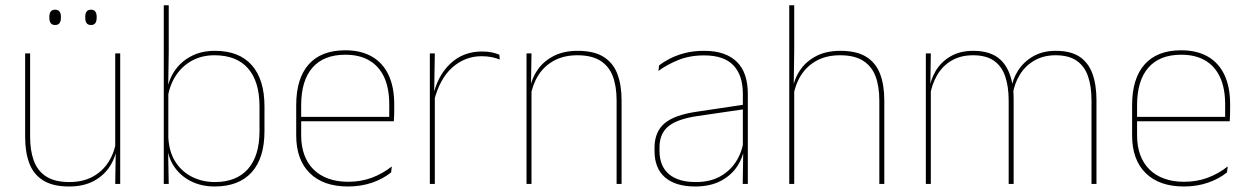

<svg xmlns="http://www.w3.org/2000/svg" viewBox="-20 -684 4646 714"><path d="M92 -485.5V-175.5Q92 -123 106.2 -85.2Q120.5 -47.5 152.5 -27.2Q184.5 -7 238 -7Q288 -7 324.5 -26.8Q361 -46.5 383.2 -81.2Q405.5 -116 412 -160.5L421 -141.5H415.5Q411 -101 389.2 -66.5Q367.5 -32 329.2 -11.2Q291 9.5 237 9.5Q177 9.5 141 -12.8Q105 -35 89.2 -76.2Q73.5 -117.5 73.5 -174.5V-485.5ZM427 -485.5V0H408.5L410.5 -127H408.5V-485.5ZM185 -591Q174 -591 168.8 -597.8Q163.5 -604.5 163.5 -618.5V-621.5Q163.5 -634.5 168.8 -641.2Q174 -648 185 -648Q196 -648 201.2 -641.2Q206.5 -634.5 206.5 -621.5V-618.5Q206.5 -604.5 201.2 -597.8Q196 -591 185 -591ZM318.5 -591Q307.5 -591 302.2 -597.8Q297 -604.5 297 -618.5V-621.5Q297 -634.5 302.2 -641.2Q307.5 -648 318.5 -648Q329 -648 334.2 -641.2Q339.5 -634.5 339.5 -621.5V-618.5Q339.5 -604.5 334.2 -597.8Q329 -591 318.5 -591Z M778 9.5Q728 9.5 688.2 -11Q648.5 -31.5 625 -68.5Q601.5 -105.5 601 -155.5H595L606 -172Q609 -117.5 633.2 -80.8Q657.5 -44 695.8 -25.5Q734 -7 779 -7Q859 -7 902 -55.5Q945 -104 945 -196V-288.5Q945 -381 902.2 -429.8Q859.5 -478.5 777.5 -478.5Q731.5 -478.5 695 -459Q658.5 -439.5 635 -404.5Q611.5 -369.5 604 -323L595 -341.5H600.5Q605.5 -384 628.2 -418.8Q651 -453.5 689.5 -474.2Q728 -495 779.5 -495Q869 -495 916.2 -441.8Q963.5 -388.5 963.5 -288.5V-196Q963.5 -96 915.8 -43.2Q868 9.5 778 9.5ZM589 0V-664.5H607.5V-494.5L605.5 -356L606 -346.5V-138L605 -130.5L607.5 0Z M1274 9.5Q1182.5 9.5 1132 -40.2Q1081.5 -90 1081.5 -180.5V-292.5Q1081.5 -392.5 1128.2 -444.8Q1175 -497 1264 -497Q1322.5 -497 1363.2 -473.5Q1404 -450 1425 -405.2Q1446 -360.5 1446 -296.5V-279.5Q1446 -268.5 1445.8 -257.5Q1445.5 -246.5 1444.5 -233H1427.5Q1427.5 -250.5 1427.5 -266.5Q1427.5 -282.5 1427.5 -296Q1427.5 -355.5 1408.8 -396.5Q1390 -437.5 1353.5 -459Q1317 -480.5 1264 -480.5Q1184 -480.5 1142 -432.5Q1100 -384.5 1100 -292.5V-243.5V-239.5V-181Q1100 -140 1111.8 -108Q1123.5 -76 1146 -53.8Q1168.5 -31.5 1201 -19.8Q1233.5 -8 1274.5 -8Q1322 -8 1362 -22.8Q1402 -37.5 1437 -65L1434.5 -43Q1405 -19 1364 -4.8Q1323 9.5 1274 9.5ZM1090 -233V-249.5H1438V-233Z M1594 -308.5 1584.5 -320.5 1590 -325Q1606.5 -402 1654.5 -447.2Q1702.5 -492.5 1772.5 -492.5Q1793.5 -492.5 1809.8 -489Q1826 -485.5 1837 -480.5L1838.5 -462.5Q1825.5 -468 1808.5 -471.5Q1791.5 -475 1771 -475Q1709.5 -475 1662.2 -433.2Q1615 -391.5 1594 -308.5ZM1578.5 0V-485.5H1597L1594.5 -335L1597 -332.5V0Z M2273 0V-310Q2273 -363 2258.8 -400.5Q2244.5 -438 2212.5 -458.2Q2180.5 -478.5 2127 -478.5Q2077.5 -478.5 2040.8 -458.8Q2004 -439 1982 -404.2Q1960 -369.5 1953 -325L1944 -344H1949.5Q1954 -385 1975.8 -419.2Q1997.5 -453.5 2036 -474.2Q2074.5 -495 2128 -495Q2188.5 -495 2224.2 -472.8Q2260 -450.5 2275.8 -409.2Q2291.5 -368 2291.5 -311V0ZM1938 0V-485.5H1956.5L1954.5 -358.5H1956.5V0Z M2742 0 2744 -128 2742.5 -131.5V-292V-334.5Q2742.5 -404.5 2707.2 -441.2Q2672 -478 2598.5 -478Q2544 -478 2501 -460.2Q2458 -442.5 2428.5 -420L2431 -441Q2446.5 -453 2470.2 -465.5Q2494 -478 2526.2 -486.5Q2558.5 -495 2598.5 -495Q2640 -495 2670.5 -484.2Q2701 -473.5 2721.2 -453Q2741.5 -432.5 2751.2 -402.8Q2761 -373 2761 -335V0ZM2565 9.5Q2492.5 9.5 2453.2 -24.2Q2414 -58 2414 -123V-134.5Q2414 -192.5 2450 -224.2Q2486 -256 2570.5 -268.5L2751.5 -295.5L2752 -278.5L2574 -252.5Q2499 -241.5 2465.8 -214.5Q2432.5 -187.5 2432.5 -135.5V-124Q2432.5 -66.5 2467.2 -36.8Q2502 -7 2567.5 -7Q2619.5 -7 2656.8 -27.2Q2694 -47.5 2716.5 -82.2Q2739 -117 2745.5 -160.5L2755 -142H2749Q2745 -102.5 2723 -67.8Q2701 -33 2661.5 -11.8Q2622 9.5 2565 9.5Z M3250 0V-310Q3250 -363 3235.8 -400.5Q3221.5 -438 3189.5 -458.2Q3157.5 -478.5 3104 -478.5Q3054 -478.5 3017.5 -458.8Q2981 -439 2959 -404.5Q2937 -370 2930 -325.5L2919 -344H2926.5Q2931 -385 2952.8 -419.2Q2974.5 -453.5 3012.8 -474.2Q3051 -495 3105 -495Q3165.5 -495 3201.2 -472.8Q3237 -450.5 3252.8 -409.2Q3268.5 -368 3268.5 -311V0ZM2915 0V-664.5H2933.5V-495.5L2931.5 -357L2933.5 -354V0Z M4039 0V-310Q4039 -363 4026 -400.5Q4013 -438 3983.8 -458.2Q3954.5 -478.5 3905.5 -478.5Q3861 -478.5 3827.2 -459.2Q3793.5 -440 3772.8 -406.8Q3752 -373.5 3746 -331.5L3735.5 -351.5H3740.5Q3745 -389 3766 -421.8Q3787 -454.5 3822.5 -474.8Q3858 -495 3906.5 -495Q3962 -495 3995 -472.8Q4028 -450.5 4042.8 -409.2Q4057.5 -368 4057.5 -311V0ZM3423 0V-485.5H3441.5L3439.5 -357.5H3441.5V0ZM3731 0V-309.5Q3731 -362.5 3718 -400.2Q3705 -438 3676 -458.2Q3647 -478.5 3598.5 -478.5Q3552.5 -478.5 3518.8 -458.8Q3485 -439 3464.8 -404.2Q3444.5 -369.5 3438 -325L3427.5 -344H3434.5Q3439 -385 3459 -419.2Q3479 -453.5 3514.5 -474.2Q3550 -495 3599.5 -495Q3666 -495 3701.8 -460.8Q3737.5 -426.5 3747 -358Q3748.5 -346.5 3749 -336Q3749.5 -325.5 3749.5 -314V0Z M4382.5 9.5Q4291 9.5 4240.5 -40.2Q4190 -90 4190 -180.5V-292.5Q4190 -392.5 4236.8 -444.8Q4283.5 -497 4372.5 -497Q4431 -497 4471.8 -473.5Q4512.5 -450 4533.5 -405.2Q4554.5 -360.5 4554.5 -296.5V-279.5Q4554.5 -268.5 4554.2 -257.5Q4554 -246.5 4553 -233H4536Q4536 -250.5 4536 -266.5Q4536 -282.5 4536 -296Q4536 -355.5 4517.2 -396.5Q4498.5 -437.5 4462 -459Q4425.5 -480.5 4372.5 -480.5Q4292.5 -480.5 4250.5 -432.5Q4208.5 -384.5 4208.5 -292.5V-243.5V-239.5V-181Q4208.5 -140 4220.2 -108Q4232 -76 4254.5 -53.8Q4277 -31.5 4309.5 -19.8Q4342 -8 4383 -8Q4430.5 -8 4470.5 -22.8Q4510.5 -37.5 4545.5 -65L4543 -43Q4513.5 -19 4472.5 -4.8Q4431.5 9.5 4382.5 9.5ZM4198.5 -233V-249.5H4546.5V-233Z"/></svg>

Font: Anek Latin Thin
Style: Regular
Weight: 250
Designer: Yesha Goshar
Foundry: Ek Type
Version: Version 1.003